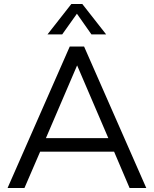

<svg xmlns="http://www.w3.org/2000/svg" viewBox="-20 -946 774 966"><path d="M632 0 554 -183H182L103 0H18L331 -712H403L716 0ZM211 -251H525L368 -617ZM293 -773H219L339 -926H394L514 -773H440L367 -877Z"/></svg>

Font: Muli
Style: Regular
Weight: 400
Designer: Vernon Adams
Foundry: Vernon Adams
Version: Version 2.000